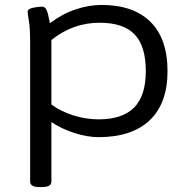

<svg xmlns="http://www.w3.org/2000/svg" viewBox="-20 -549 757 777"><path d="M141 208Q119 208 110.5 202Q102 196 102 186V-373Q102 -435 97 -463.5Q92 -492 92 -502Q92 -513 113 -517.5Q134 -522 150 -522Q163 -522 169 -507.5Q175 -493 182 -455Q232 -493 286 -511Q340 -529 391 -529Q520 -529 589 -460.5Q658 -392 658 -261Q658 -131 586 -62.5Q514 6 379 6Q334 6 282 -10.5Q230 -27 188 -55V186Q188 196 179.5 202Q171 208 149 208ZM379 -66Q475 -66 522.5 -113.5Q570 -161 570 -261Q570 -363 524.5 -410Q479 -457 383 -457Q275 -457 188 -387V-126Q226 -98 277 -82Q328 -66 379 -66Z"/></svg>

Font: Asap Expanded
Style: Regular
Weight: 400
Width: 7
Designer: Pablo Cosgaya
Foundry: Omnibus-Type
Version: Version 3.001; ttfautohint (v1.8.4.7-5d5b)